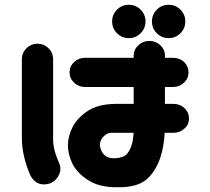

<svg xmlns="http://www.w3.org/2000/svg" viewBox="-20 -778 887 810"><path d="M453.1 -687.5Q453.1 -716.8 473.6 -737.3Q494.1 -757.8 523.4 -757.8Q552.7 -757.8 573.2 -737.3Q593.8 -716.8 593.8 -687.5Q593.8 -658.2 573.2 -637.7Q552.7 -617.2 523.4 -617.2Q494.1 -617.2 473.6 -637.7Q453.1 -658.2 453.1 -687.5ZM621.1 -687.5Q621.1 -716.8 641.6 -737.3Q662.1 -757.8 691.4 -757.8Q720.7 -757.8 741.2 -737.3Q761.7 -716.8 761.7 -687.5Q761.7 -658.2 741.2 -637.7Q720.7 -617.2 691.4 -617.2Q662.1 -617.2 641.6 -637.7Q621.1 -658.2 621.1 -687.5ZM611.3 -605.5Q637.7 -604.5 656.2 -587.4Q674.8 -570.3 675.8 -546.9V-534.2H710Q737.3 -534.2 756.8 -516.6Q775.4 -498 775.4 -472.7Q775.4 -447.3 756.3 -429.2Q737.3 -411.1 710 -411.1H675.8V-339.8H711.9Q739.3 -339.8 758.3 -321.8Q777.3 -303.7 777.3 -278.3Q777.3 -252 757.8 -235.4Q739.3 -217.8 711.9 -217.8H674.8Q671.9 -160.2 656.2 -112.3Q636.7 -56.6 602.1 -24.4Q567.4 7.8 499 11.7H456.1Q391.6 8.8 349.6 -19.5Q304.7 -48.8 285.6 -87.4Q266.6 -126 266.6 -165Q266.6 -203.1 286.1 -241.7Q305.7 -280.3 349.6 -309.6Q393.6 -338.9 467.8 -339.8H543.9V-411.1H338.9Q311.5 -411.1 293 -428.7Q273.4 -447.3 273.4 -472.7Q273.4 -498 292.5 -516.1Q311.5 -534.2 338.9 -534.2H543.9V-546.9Q544.9 -570.3 564.5 -587.9Q584 -605.5 611.3 -605.5ZM136.7 -593.8Q164.1 -593.8 183.6 -575.7Q203.1 -557.6 204.1 -530.3V-188.5Q204.1 -146.5 229.5 -89.8Q240.2 -65.4 229 -41Q217.8 -16.6 193.4 -4.9Q136.7 13.7 108.4 -37.1Q73.2 -118.2 72.3 -192.4V-530.3Q73.2 -556.6 91.8 -574.7Q110.4 -592.8 136.7 -593.8ZM517.6 -130.9Q532.2 -149.4 539.1 -179.7Q542 -196.3 543.9 -217.8H456.1Q437.5 -218.8 425.3 -209.5Q413.1 -200.2 407.2 -189Q401.4 -177.7 401.4 -165Q401.4 -157.2 407.2 -143.1Q413.1 -128.9 425.3 -120.1Q437.5 -111.3 456.1 -110.4H465.8Q502.9 -112.3 517.6 -130.9Z"/></svg>

Font: Nico Moji
Style: Regular
Weight: 400
Version: Version 1.02